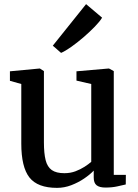

<svg xmlns="http://www.w3.org/2000/svg" viewBox="-20 -898 670 929"><path d="M490 9.5Q461.5 9.5 447.5 -1.5Q433.5 -12.5 433.5 -39V-72.5Q415.5 -53.5 387.2 -34.2Q359 -15 325.2 -2Q291.5 11 256 11Q162 11 122.5 -39.2Q83 -89.5 83 -203.5V-491.5L28 -507V-553L171.5 -566.5H173L192.5 -554V-209.5Q192.5 -156 200.8 -123.2Q209 -90.5 230.5 -75.2Q252 -60 291.5 -60Q320.5 -60 345 -69.2Q369.5 -78.5 389 -91Q408.5 -103.5 421.5 -115V-491.5L350 -508V-553L505.5 -566.5H507.5L530.5 -554V-52H589L588.5 -5.5Q571.5 -1.5 546.8 4Q522 9.5 490 9.5ZM275 -642.5 235.5 -677 396.5 -878 474 -812.5Q463 -794 438.5 -768.8Q414 -743.5 383.8 -717.5Q353.5 -691.5 324.8 -671.2Q296 -651 276.5 -642.5Z"/></svg>

Font: Merriweather 20pt Medium
Style: Regular
Weight: 500
Version: Version 2.100